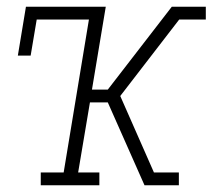

<svg xmlns="http://www.w3.org/2000/svg" viewBox="-20 -550 640 570"><path d="M101 0V-38H169L244 -492H89L71 -385H33L57 -530H294L253 -284H300L490 -530H591V-492H512L337 -265L437 -38H511V0H409L300 -246H247L212 -38H275V0Z"/></svg>

Font: Iosevka Curly Slab XLtExObl
Style: Regular
Weight: 200
Width: 7
Italic angle: -9°
Monospace: yes
Designer: Belleve Invis
Foundry: Belleve Invis
Version: Version 11.0.0; ttfautohint (v1.8.3)